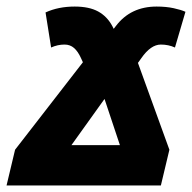

<svg xmlns="http://www.w3.org/2000/svg" viewBox="-65 -566 586 586"><path d="M-19 -109 188 -376 182 -389Q173 -409 161 -419.5Q149 -430 132 -430Q111 -430 91 -421L74 -528Q113 -546 163 -546Q207 -546 234.5 -531Q262 -516 278 -486L282 -478L289 -487Q334 -546 413 -546Q442 -546 465 -541Q488 -536 501 -530L469 -421Q449 -430 426 -430Q395 -430 366 -388L356 -374L452 -109L426 0H-45ZM301 -123 254 -264 153 -123Z"/></svg>

Font: Noto Sans Display Black
Style: Italic
Weight: 900
Italic angle: -12°
Designer: Monotype Design team
Foundry: Monotype Imaging Inc.
Version: Version 1.000